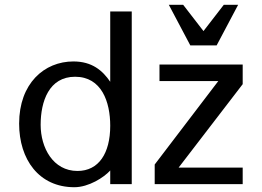

<svg xmlns="http://www.w3.org/2000/svg" viewBox="-20 -770 1095 803"><path d="M150 -248C150 -346 185 -449 294 -449C405 -449 441 -344 441 -244C441 -129 393 -55 304 -55C202 -55 150 -152 150 -248ZM531 -722H441V-428C409 -475 365 -513 287 -513C165 -513 60 -421 60 -253C60 -103 143 13 291 13C351 13 415 -28 441 -57V0H531ZM995 -69H727L995 -418V-500H647V-431H893L627 -82V0H995ZM886 -580 976 -750H916L831 -640L746 -750H686L776 -580Z"/></svg>

Font: Perun
Style: Regular
Weight: 400
Foundry: Copyright (c) Stefan Peev, Context Ltd, 2016
Version: Version 1.089